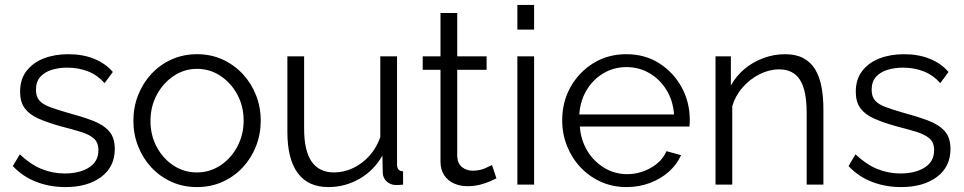

<svg xmlns="http://www.w3.org/2000/svg" viewBox="-20 -750 3918 780"><path d="M245.6 10Q182.4 10 127.4 -11.2Q72.5 -32.4 32.1 -75.4L60.5 -123Q104 -81.9 148.7 -63.6Q193.4 -45.3 242.8 -45.3Q303.5 -45.3 341.7 -69.6Q379.8 -93.9 379.8 -139.5Q379.8 -171.2 361.2 -187.4Q342.7 -203.6 308.2 -214.3Q273.7 -224.9 225.6 -237.2Q171.9 -252.4 135.3 -268.7Q98.8 -285.1 80.2 -310.6Q61.6 -336.2 61.6 -377.2Q61.6 -427.8 87.5 -461.5Q113.4 -495.3 157.7 -512.6Q202 -529.8 257.4 -529.8Q316.8 -529.8 363.1 -510.8Q409.4 -491.8 438.3 -457.6L404.8 -412.2Q377.4 -444 338.6 -459.6Q299.8 -475.2 252.6 -475.2Q220.9 -475.2 192 -466.8Q163 -458.4 144.6 -438.8Q126.1 -419.2 126.1 -385.1Q126.1 -357.5 140 -341.6Q154 -325.8 181.8 -315.5Q209.6 -305.2 250.6 -293.2Q310.5 -277.1 354.4 -260.7Q398.3 -244.3 422.3 -218Q446.3 -191.8 446.3 -144.6Q446.3 -72.4 391.2 -31.2Q336.1 10 245.6 10Z M780.2 10Q723.6 10 676.5 -11.4Q629.4 -32.7 594.6 -70.2Q559.9 -107.7 540.9 -156.4Q521.9 -205.2 521.9 -259.4Q521.9 -314.7 541.1 -363.4Q560.2 -412.1 594.9 -449.6Q629.6 -487.1 677.1 -508.5Q724.6 -529.8 780.6 -529.8Q836.6 -529.8 883.7 -508.5Q930.8 -487.1 965.9 -449.6Q1000.9 -412.1 1020.1 -363.4Q1039.2 -314.7 1039.2 -259.4Q1039.2 -205.2 1020.2 -156.4Q1001.2 -107.7 966.4 -70.2Q931.5 -32.7 884.2 -11.4Q836.9 10 780.2 10ZM591.3 -258.2Q591.3 -200.3 616.9 -152.8Q642.5 -105.2 685.1 -77.4Q727.8 -49.5 779.9 -49.5Q832.1 -49.5 875.2 -77.9Q918.4 -106.2 944.1 -154.4Q969.8 -202.6 969.8 -260.4Q969.8 -318.2 944.1 -365.9Q918.4 -413.6 875.3 -442Q832.2 -470.3 780.2 -470.3Q728.4 -470.3 685.5 -441.4Q642.5 -412.5 616.9 -364.7Q591.3 -316.9 591.3 -258.2Z M1147.5 -214.6V-521.1H1215.5V-226.6Q1215.5 -137.8 1246 -93.6Q1276.5 -49.5 1337.1 -49.5Q1377.2 -49.5 1414.4 -67.2Q1451.6 -84.9 1480.8 -117.3Q1510 -149.7 1525 -193.2V-521.1H1593V-82.3Q1593 -68.4 1598.9 -61.5Q1604.8 -54.6 1617.5 -53.9V0Q1605.1 1.4 1598.2 1.6Q1591.3 1.8 1585.1 1.5Q1564.5 0.4 1550.1 -13.7Q1535.6 -27.7 1534.9 -47.8L1533.5 -117.9Q1499.5 -57.8 1440.9 -23.9Q1382.4 10 1313.8 10Q1231.8 10 1189.7 -46.8Q1147.5 -103.6 1147.5 -214.6Z M1996.8 -25.4Q1989 -21.9 1972 -14Q1954.9 -6.2 1931.1 0.1Q1907.2 6.4 1879.2 6.4Q1849.6 6.4 1824.5 -4.6Q1799.4 -15.7 1784.4 -38.3Q1769.5 -60.9 1769.5 -94.1V-466.5H1697.3V-521.1H1769.5V-697.2H1837.5V-521.1H1956.8V-466.5H1837.5V-113.1Q1839.5 -84.8 1857.6 -70.7Q1875.8 -56.6 1899.7 -56.6Q1928.3 -56.6 1950.9 -66.5Q1973.5 -76.4 1978.8 -79.5Z M2081.8 0V-521.1H2149.8V0ZM2081.8 -629.7V-730H2149.8V-629.7Z M2525.2 10Q2468.6 10 2421 -11.5Q2373.4 -33 2338.1 -70.5Q2302.9 -108 2283.4 -157.1Q2263.9 -206.3 2263.9 -261.6Q2263.9 -335.3 2297.6 -396Q2331.4 -456.7 2390.4 -493.3Q2449.4 -529.8 2524.5 -529.8Q2600.5 -529.8 2658.4 -492.8Q2716.3 -455.7 2749.3 -395.2Q2782.2 -334.7 2782.2 -263.2Q2782.2 -255.3 2781.9 -247.9Q2781.5 -240.4 2780.8 -236H2335.5Q2339.8 -180.3 2366.5 -136.5Q2393.2 -92.8 2435.7 -67.6Q2478.2 -42.5 2527.6 -42.5Q2579.2 -42.5 2624.5 -68.4Q2669.8 -94.3 2687.5 -135.9L2746.8 -119.6Q2730.6 -82.5 2697.7 -53Q2664.8 -23.4 2620.3 -6.7Q2575.9 10 2525.2 10ZM2333.3 -284.9H2718.2Q2714.2 -341.5 2687.4 -384.8Q2660.7 -428.1 2618.4 -452.7Q2576.2 -477.4 2524.8 -477.4Q2474.3 -477.4 2432.1 -452.7Q2389.9 -428.1 2363.6 -384.6Q2337.3 -341.2 2333.3 -284.9Z M3325.1 0H3257.1V-291.1Q3257.1 -382.9 3229.9 -425.6Q3202.6 -468.2 3145.3 -468.2Q3105.2 -468.2 3066.1 -448.6Q3027.1 -429 2997.4 -395.5Q2967.7 -362.1 2954.8 -318.8V0H2886.8V-521.1H2949.2V-402.6Q2970.5 -441.1 3004.3 -469.6Q3038.2 -498.1 3081 -513.9Q3123.7 -529.8 3169.7 -529.8Q3213.2 -529.8 3243.3 -513.9Q3273.3 -498 3291.3 -468.6Q3309.2 -439.3 3317.2 -397.8Q3325.1 -356.4 3325.1 -305.2Z M3640.6 10Q3577.4 10 3522.4 -11.2Q3467.5 -32.4 3427.1 -75.4L3455.5 -123Q3499 -81.9 3543.7 -63.6Q3588.4 -45.3 3637.8 -45.3Q3698.5 -45.3 3736.7 -69.6Q3774.8 -93.9 3774.8 -139.5Q3774.8 -171.2 3756.2 -187.4Q3737.7 -203.6 3703.2 -214.3Q3668.7 -224.9 3620.6 -237.2Q3566.9 -252.4 3530.3 -268.7Q3493.8 -285.1 3475.2 -310.6Q3456.6 -336.2 3456.6 -377.2Q3456.6 -427.8 3482.5 -461.5Q3508.4 -495.3 3552.7 -512.6Q3597 -529.8 3652.4 -529.8Q3711.8 -529.8 3758.1 -510.8Q3804.4 -491.8 3833.3 -457.6L3799.8 -412.2Q3772.4 -444 3733.6 -459.6Q3694.8 -475.2 3647.6 -475.2Q3615.9 -475.2 3587 -466.8Q3558 -458.4 3539.6 -438.8Q3521.1 -419.2 3521.1 -385.1Q3521.1 -357.5 3535 -341.6Q3549 -325.8 3576.8 -315.5Q3604.6 -305.2 3645.6 -293.2Q3705.5 -277.1 3749.4 -260.7Q3793.3 -244.3 3817.3 -218Q3841.3 -191.8 3841.3 -144.6Q3841.3 -72.4 3786.2 -31.2Q3731.1 10 3640.6 10Z"/></svg>

Font: Raleway Thin
Style: Regular
Weight: 100
Designer: Matt McInerney, Pablo Impallari, Rodrigo Fuenzalida
Foundry: Matt McInerney, Pablo Impallari, Rodrigo Fuenzalida
Version: Version 4.026